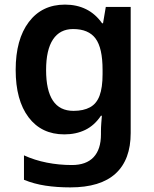

<svg xmlns="http://www.w3.org/2000/svg" viewBox="-20 -573 667 833"><path d="M262 -553Q313 -553 353.5 -533Q394 -513 423 -472H427L439 -543H547V4Q547 120 481.5 180Q416 240 285 240Q227 240 177.5 232.5Q128 225 84 207V101Q130 122 183 132.5Q236 143 292 143Q354 143 386 109Q418 75 418 10V-4Q418 -20 419.5 -39.5Q421 -59 422 -71H418Q390 -29 350 -9.5Q310 10 259 10Q160 10 104 -64Q48 -138 48 -270Q48 -402 105 -477.5Q162 -553 262 -553ZM297 -447Q240 -447 210 -402Q180 -357 180 -269Q180 -181 209.5 -136.5Q239 -92 299 -92Q342 -92 370.5 -107.5Q399 -123 412 -158Q425 -193 425 -251V-270Q425 -365 394.5 -406Q364 -447 297 -447Z"/></svg>

Font: Noto Traditional Nushu SemiBold
Style: Regular
Weight: 600
Version: Version 2.003